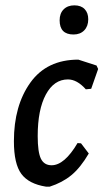

<svg xmlns="http://www.w3.org/2000/svg" viewBox="-20 -691 387 718"><path d="M310 -619Q310 -593 295 -577.5Q280 -562 255 -562Q203 -562 203 -615Q203 -641 218 -656Q233 -671 258 -671Q283 -671 296.5 -657Q310 -643 310 -619ZM273 -468 341 -446 347 -433 321 -359 301 -357Q268 -394 234 -394Q182 -394 151.5 -337.5Q121 -281 121 -182Q121 -122 133 -97.5Q145 -73 173 -73Q221 -73 270 -156L283 -155L312 -117Q281 -64 247 -36Q213 -8 166 7H152Q88 -3 60 -40.5Q32 -78 32 -163Q32 -296 93.5 -382Q155 -468 273 -468Z"/></svg>

Font: Alegreya Sans Medium
Style: Italic
Weight: 500
Italic angle: -7°
Designer: Juan Pablo del Peral
Foundry: Huerta Tipografica
Version: Version 2.007